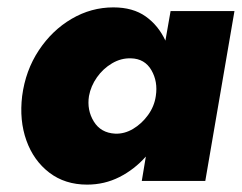

<svg xmlns="http://www.w3.org/2000/svg" viewBox="-20 -490 655 520"><path d="M221 -230Q226 -257 242.5 -280.5Q259 -304 283.5 -318.5Q308 -333 335 -332Q372 -331 390 -300Q408 -269 402 -230Q398 -202 381 -178.5Q364 -155 340.5 -141Q317 -127 292 -128Q253 -130 234 -161Q215 -192 221 -230ZM40 -230Q32 -164 51.5 -109.5Q71 -55 113.5 -22.5Q156 10 216 10Q263 10 303.5 -10.5Q344 -31 375 -66L364 0H536L615 -460H442L428 -380Q409 -421 374.5 -445.5Q340 -470 287 -470Q227 -470 174 -439Q121 -408 85 -353.5Q49 -299 40 -230Z"/></svg>

Font: Jost* 800 Heavy Italic
Style: Italic
Weight: 800
Italic angle: -10°
Version: Version 3.200; ttfautohint (v0.97) -l 8 -r 50 -G 200 -x 14 -